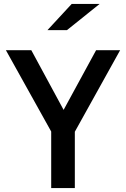

<svg xmlns="http://www.w3.org/2000/svg" viewBox="-20 -955 640 975"><path d="M240 0V-287L10 -700H139L303 -397L468 -700H590L360 -286V0ZM221 -802 344 -935H486L320 -802Z"/></svg>

Font: Red Hat Mono SemiBold
Style: Regular
Weight: 600
Monospace: yes
Designer: Pentagram, MCKL
Foundry: Pentagram, MCKL
Version: Version 1.023